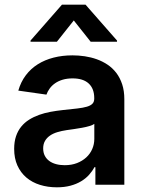

<svg xmlns="http://www.w3.org/2000/svg" viewBox="-20 -789 615 820"><path d="M223 11Q183.9 11 150.6 0.5Q117.2 -9.9 92.7 -30.7Q68.2 -51.5 54.3 -82.2Q40.5 -112.9 40.5 -153.1Q40.5 -183.9 48.5 -207.4Q56.5 -230.8 70.7 -248.2Q84.9 -265.6 104.4 -277.9Q123.9 -290.1 146.8 -298.3Q169.7 -306.5 195.5 -311.3Q221.2 -316.1 247.5 -318.9Q283.7 -322.8 309.3 -325.6Q334.9 -328.5 351 -333.3Q367.2 -338.1 374.8 -346.1Q382.5 -354 382.5 -367.9V-370Q382.5 -410.5 358.8 -432.4Q335.2 -454.2 290.1 -454.2Q266.7 -454.2 248 -448.7Q229.4 -443.2 215.6 -433.6Q201.7 -424 192.5 -411.4Q183.2 -398.8 178.3 -384.9L58.2 -402Q68.9 -439.3 90.2 -467.5Q111.5 -495.7 141.5 -514.6Q171.5 -533.4 209 -543Q246.4 -552.6 289.4 -552.6Q315.3 -552.6 342 -548.7Q368.6 -544.7 393.1 -536Q417.6 -527.3 439.1 -513Q460.6 -498.6 476.6 -477.8Q492.5 -457 501.8 -429Q511 -400.9 511 -365.1V0H387.4V-74.9H383.2Q374.3 -57.9 360.3 -42.3Q346.2 -26.6 326.3 -14.7Q306.5 -2.8 280.7 4.1Q255 11 223 11ZM295.1 -701.7 223 -610.8H110.4V-615.8L244.7 -769.2H345.2L479.8 -615.8V-610.8H367.2ZM256.4 -83.5Q285.5 -83.5 308.8 -92.5Q332 -101.6 348.5 -116.8Q365.1 -132.1 373.9 -152.5Q382.8 -172.9 382.8 -195.7V-259.9Q376.4 -255 362 -250.7Q347.7 -246.4 330.3 -243.3Q312.9 -240.1 295.3 -237.6Q277.7 -235.1 264.9 -233.3Q243.3 -230.1 225 -224.6Q206.7 -219.1 193.2 -209.7Q179.7 -200.3 172.1 -187Q164.4 -173.7 164.4 -155.2Q164.4 -137.4 171.2 -124.1Q177.9 -110.8 190.2 -101.7Q202.4 -92.7 219.3 -88.1Q236.2 -83.5 256.4 -83.5Z"/></svg>

Font: Interop SemBd
Style: Regular
Weight: 600
Designer: Rasmus Andersson, Google, Jang Haemin
Foundry: jhaemin
Version: Version 1.008